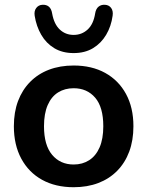

<svg xmlns="http://www.w3.org/2000/svg" viewBox="-20 -773 616 803"><path d="M288 10Q212 10 156 -21Q100 -52 69 -109.5Q38 -167 38 -245Q38 -304 55.5 -350.5Q73 -397 106 -430.5Q139 -464 185 -481.5Q231 -499 288 -499Q364 -499 420 -468Q476 -437 507 -380Q538 -323 538 -245Q538 -186 520.5 -139Q503 -92 470 -58.5Q437 -25 391 -7.5Q345 10 288 10ZM288 -85Q325 -85 353 -103Q381 -121 396.5 -156.5Q412 -192 412 -245Q412 -325 378 -364.5Q344 -404 288 -404Q251 -404 223 -386.5Q195 -369 179.5 -333.5Q164 -298 164 -245Q164 -166 198 -125.5Q232 -85 288 -85ZM288 -551Q241 -551 207 -571.5Q173 -592 152.5 -627.5Q132 -663 125 -707Q122 -727 131.5 -739.5Q141 -752 157 -753Q174 -754 184.5 -745Q195 -736 198 -717Q206 -672 230 -649.5Q254 -627 288 -627Q322 -627 346.5 -649.5Q371 -672 378 -717Q381 -736 392 -745Q403 -754 419 -753Q436 -752 445 -739.5Q454 -727 451 -707Q445 -663 424 -627.5Q403 -592 369 -571.5Q335 -551 288 -551Z"/></svg>

Font: Nunito ExtraLight
Style: Bold
Weight: 700
Version: Version 3.602